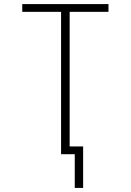

<svg xmlns="http://www.w3.org/2000/svg" viewBox="-20 -755 640 940"><path d="M387 165H346V0H279V-697H89V-735H511V-697H321V-38H387Z"/></svg>

Font: Iosevka Extralight Extended
Style: Regular
Weight: 200
Width: 7
Monospace: yes
Designer: Belleve Invis
Foundry: Belleve Invis
Version: Version 32.5.0; ttfautohint (v1.8.4)